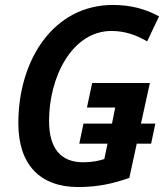

<svg xmlns="http://www.w3.org/2000/svg" viewBox="-20 -745 662 775"><path d="M296 10C377 10 440 -5 502 -27L532 -165H590L607 -246H549L585 -410H352L331 -311H445L432 -246H317L300 -165H414L401 -103C377 -95 348 -90 316 -90C225 -90 178 -146 178 -257C178 -436 272 -620 430 -620C484 -620 529 -604 574 -578L622 -679C569 -708 509 -725 436 -725C195 -725 54 -502 54 -248C54 -82 140 10 296 10Z"/></svg>

Font: Noto Sans SemiCondensed SemiBold
Style: Italic
Weight: 600
Width: 4
Italic angle: -12°
Designer: Monotype Design Team
Foundry: Monotype Imaging Inc.
Version: Version 2.013